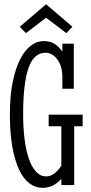

<svg xmlns="http://www.w3.org/2000/svg" viewBox="-20 -878 430 911"><path d="M271 0V-29.8Q249 -4.9 226.8 4.2Q204.6 13.2 181.2 13.2Q147.9 13.2 119.6 -8.1Q91.3 -29.3 70.8 -72.5Q50.3 -115.7 38.6 -181.2Q26.9 -246.6 26.9 -335Q26.9 -423.3 40.3 -488.8Q53.7 -554.2 75.9 -597.4Q98.1 -640.6 127 -661.9Q155.8 -683.1 187 -683.1Q204.1 -683.1 217.3 -679.2Q230.5 -675.3 241 -668.5Q251.5 -661.6 260 -652.6Q268.6 -643.6 275.9 -632.8V-670.9H330.1V-457H275.9V-512.2Q275.9 -541.5 268.6 -563.2Q261.2 -585 249.5 -599.4Q237.8 -613.8 223.9 -620.8Q210 -627.9 196.8 -627.9Q140.6 -627.9 115.2 -555.4Q89.8 -482.9 89.8 -335Q89.8 -271 96.7 -217Q103.5 -163.1 117.2 -124Q130.9 -85 151.4 -63Q171.9 -41 199.2 -41Q219.7 -41 238.3 -55.2Q256.8 -69.3 271 -91.8V-278.8H210.9V-334H372.1V-278.8H332V0ZM294.9 -720.7 198.7 -793.9 103 -720.7 73.7 -751 198.7 -857.9 323.7 -751Z"/></svg>

Font: Stint Ultra Condensed
Style: Regular
Weight: 400
Width: 1
Designer: Astigmatic (AOETI)
Foundry: Astigmatic (AOETI)
Version: Version 1.000